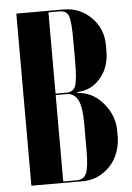

<svg xmlns="http://www.w3.org/2000/svg" viewBox="-51 -738 535 777"><g transform="rotate(-5 216.0 -349.5)"><path d="M395 -540V-519Q395 -454.1 361.6 -411.9Q328.1 -369.6 278.8 -362.8L263.2 -360.8V-357.9L278.8 -356Q332.5 -347.7 371.3 -299.1Q410.2 -250.5 410.2 -190.9V-167Q410.2 -126 392.3 -88.4Q374.5 -50.8 337.6 -25.4Q300.8 0 252.9 0H44.9V-699.2H236.8Q302.7 -699.2 348.9 -653.3Q395 -607.4 395 -540ZM174.8 -362.8H219.2Q248 -362.8 256.6 -387.9Q265.1 -413.1 265.1 -483.9V-575.2Q265.1 -646 257.1 -669.4Q249 -692.9 219.2 -692.9H174.8ZM279.8 -124V-233.9Q279.8 -299.8 264.9 -328.4Q250 -356.9 219.2 -356.9H174.8V-5.9H229Q259.3 -5.9 269.5 -31Q279.8 -56.2 279.8 -124Z"/></g></svg>

Font: Moniqa Black Display
Style: Regular
Weight: 900
Designer: Rajesh Rajput
Foundry: Rajesh Rajput
Version: Version 1.000